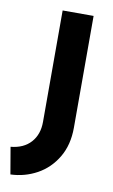

<svg xmlns="http://www.w3.org/2000/svg" viewBox="-137 -544 464 788"><g transform="rotate(10 95.5 -150.0)"><path d="M58.8 -35.2V-500H187.8V-34.2Q187.8 37.4 156.8 89.7Q125.7 142 74.7 170Q23.6 198 -35.5 200L-54.6 88.1Q-0.6 83 29.1 49.9Q58.8 16.7 58.8 -35.2Z"/></g></svg>

Font: AF Albert Sans Medium
Style: Regular
Weight: 500
Designer: Andreas Rasmussen
Foundry: a.Foundry
Version: Version 1.300;Glyphs 3.2 (3231)